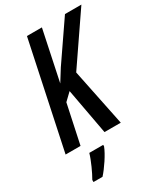

<svg xmlns="http://www.w3.org/2000/svg" viewBox="-227 -808 972 1124"><g transform="rotate(-30 258.5 -246.5)"><path d="M-1 0H100L156 -263L205 -310L262 0H372L293 -385L518 -714H407L230 -456L180 -376L251 -714H150ZM60 221H121C154 185 202 114 218 71V61H124C112 104 80 173 60 207Z"/></g></svg>

Font: Noto Sans UI Condensed Medium
Style: Italic
Weight: 500
Width: 3
Italic angle: -12°
Designer: Monotype Design Team
Foundry: Monotype Imaging Inc.
Version: Version 1.901